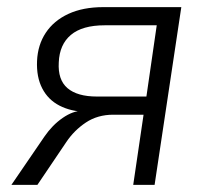

<svg xmlns="http://www.w3.org/2000/svg" viewBox="-20 -519 579 539"><path d="M12 0 105 -136Q127 -168 156 -188Q185 -208 211 -208H222L221 -205Q179 -206 147 -222.5Q115 -239 98.5 -271Q82 -303 84 -348Q86 -393 108.5 -427Q131 -461 172 -480Q213 -499 270 -499H489L414 0H354L383 -197H298Q254 -197 221 -175Q188 -153 166 -120L85 0ZM252 -248H391L420 -448H274Q211 -448 179 -421Q147 -394 145 -344Q142 -295 169.5 -271.5Q197 -248 252 -248Z"/></svg>

Font: Nunitoga
Style: Light Italic
Weight: 300
Italic angle: -9°
Designer: Vernon Adams
Foundry: Vernon Adams
Version: Version 1.0